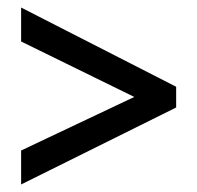

<svg xmlns="http://www.w3.org/2000/svg" viewBox="-20 -612 522 509"><path d="M36 -213 336 -355 36 -502V-592L447 -382V-327L36 -123Z"/></svg>

Font: Noto Sans Lao Condensed Medium
Style: Regular
Weight: 500
Width: 3
Designer: Monotype Design Team
Foundry: Monotype Imaging Inc.
Version: Version 2.003; ttfautohint (v1.8.4.7-5d5b)